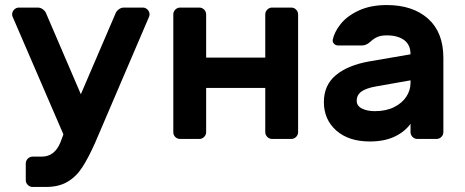

<svg xmlns="http://www.w3.org/2000/svg" viewBox="-20 -550 1839 760"><path d="M231 -18 29 -486Q28 -489 28 -493Q28 -504 36 -512Q44 -520 55 -520H130Q141 -520 150.5 -512.5Q160 -505 163 -496L300 -177L437 -496Q440 -505 449.5 -512.5Q459 -520 470 -520H545Q556 -520 564 -512Q572 -504 572 -493Q572 -489 571 -486L357 14Q330 75 305.5 112.5Q281 150 246.5 170Q212 190 162 190H109Q98 190 90 182Q82 174 82 163V97Q82 86 90 78Q98 70 109 70H145Q196 70 219 14Z M1160 -493V-27Q1160 -16 1152 -8Q1144 0 1133 0H1057Q1046 0 1038 -8Q1030 -16 1030 -27V-202H796V-27Q796 -16 788 -8Q780 0 769 0H693Q682 0 674 -7.5Q666 -15 666 -27V-493Q666 -504 674 -512Q682 -520 693 -520H769Q780 -520 788 -512Q796 -504 796 -493V-322H1030V-493Q1030 -504 1038 -512Q1046 -520 1057 -520H1133Q1144 -520 1152 -512Q1160 -504 1160 -493Z M1262 0ZM1735 -321V-27Q1735 -16 1727 -8Q1719 0 1708 0H1632Q1621 0 1613 -8Q1605 -16 1605 -27V-60Q1582 -28 1541.5 -9Q1501 10 1444 10Q1360 10 1311 -33.5Q1262 -77 1262 -146Q1262 -213 1309.5 -252.5Q1357 -292 1442 -307L1605 -335Q1605 -373 1579.5 -391.5Q1554 -410 1511 -410Q1488 -410 1473.5 -403.5Q1459 -397 1445 -384Q1430 -370 1412 -370H1319Q1309 -370 1302.5 -376.5Q1296 -383 1297 -392Q1303 -423 1328.5 -455Q1354 -487 1400.5 -508.5Q1447 -530 1511 -530Q1614 -530 1674.5 -476Q1735 -422 1735 -321ZM1605 -232 1469 -208Q1429 -201 1410.5 -187.5Q1392 -174 1392 -151Q1392 -131 1412.5 -120.5Q1433 -110 1464 -110Q1508 -110 1540 -126Q1572 -142 1588.5 -167.5Q1605 -193 1605 -222Z"/></svg>

Font: Hezaedrus Medium
Style: Regular
Weight: 500
Designer: Hubert & Fischer
Foundry: Hubert & Fischer
Version: Version 1.10;September 3, 2019;FontCreator 11.5.0.2425 64-bi